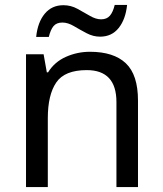

<svg xmlns="http://www.w3.org/2000/svg" viewBox="-20 -755 658 775"><path d="M343 -546Q439 -546 488 -499.5Q537 -453 537 -349V0H450V-343Q450 -472 330 -472Q241 -472 207 -422Q173 -372 173 -278V0H85V-536H156L169 -463H174Q200 -505 246 -525.5Q292 -546 343 -546ZM126 -606Q132 -665 160.5 -699.5Q189 -734 236 -734Q266 -734 292.5 -719.5Q319 -705 343 -691Q367 -677 388 -677Q411 -677 423.5 -691.5Q436 -706 443 -735H493Q487 -677 459 -642Q431 -607 384 -607Q356 -607 329.5 -621Q303 -635 278.5 -649.5Q254 -664 232 -664Q208 -664 196 -649.5Q184 -635 177 -606Z"/></svg>

Font: Noto Sans Syloti Nagri
Style: Regular
Weight: 400
Designer: Monotype Design Team
Foundry: Monotype Imaging Inc.
Version: Version 2.003; ttfautohint (v1.8.4.7-5d5b)